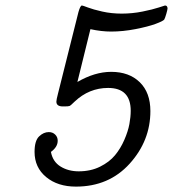

<svg xmlns="http://www.w3.org/2000/svg" viewBox="-20 -674 635 705"><path d="M106.9 -116.2Q106.9 -157.2 123.5 -173.1Q140.1 -189 159.2 -189Q173.3 -189 182.6 -179.9Q191.9 -170.9 191.9 -157.2Q191.9 -134.3 167 -116.2Q173.8 -80.1 202.4 -62.5Q231 -44.9 269 -44.9Q313 -44.9 347.4 -62Q381.8 -79.1 402.3 -104Q422.9 -128.9 436.5 -160.4Q450.2 -191.9 455.1 -218.5Q460 -245.1 460 -267.1Q460 -351.1 377 -351.1Q307.1 -351.1 253.9 -300.8Q239.7 -286.6 235.4 -284.9Q231 -283.2 215.8 -283.2H210.9Q187 -283.2 187 -300.8Q187 -307.6 192.9 -330.1L268.1 -629.9Q274.9 -653.8 280.8 -653.8Q283.7 -653.8 302.7 -646.5Q321.8 -639.2 355.5 -631.6Q389.2 -624 426.8 -624Q465.8 -624 503.4 -631.6Q541 -639.2 563 -646.5Q585 -653.8 585.9 -653.8Q594.7 -653.8 595.2 -643.1Q595.2 -639.2 590.6 -623Q585.9 -606.9 583 -602.1Q578.1 -596.2 551 -586.2Q523.9 -576.2 477.5 -567.1Q431.2 -558.1 388.2 -558.1Q352.1 -558.1 312 -566.9L264.2 -373Q328.1 -410.2 388.2 -410.2Q454.1 -410.2 493.2 -372.1Q532.2 -334 532.2 -266.1Q532.2 -157.2 456.1 -73Q379.9 11.2 258.8 11.2Q191.9 11.2 149.4 -23.9Q106.9 -59.1 106.9 -116.2Z"/></svg>

Font: CMU Concrete
Style: Italic
Weight: 500
Italic angle: -14.04°
Version: Version 0.7.0